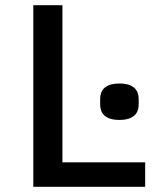

<svg xmlns="http://www.w3.org/2000/svg" viewBox="-20 -718 640 738"><path d="M538 0V-94H220V-698H108V0ZM439 -257C494 -257 513 -283 513 -316V-338C513 -371 494 -397 439 -397C384 -397 365 -371 365 -338V-316C365 -283 384 -257 439 -257Z"/></svg>

Font: IBM Mono Medium
Style: Regular
Weight: 500
Monospace: yes
Designer: Mike Abbink, Paul van der Laan, Pieter van Rosmalen
Foundry: Bold Monday
Version: Version 2.3